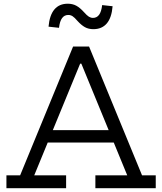

<svg xmlns="http://www.w3.org/2000/svg" viewBox="-20 -999 861 1019"><path d="M613.6 -308.4V-242.6H209.4V-308.4ZM733.9 -68.4H806.6V0H486.2V-68.4H655.3L398.7 -692.8L445.2 -661H372.2L418.4 -692.8L161.7 -68.4H330.9V0H14.1V-68.4H86.8L367.9 -752H452.7ZM522.2 -972 577.6 -965.9Q572.5 -904.6 546.6 -874.4Q520.6 -844.2 475.7 -844.2Q449.7 -844.2 430.6 -854.9Q411.5 -865.6 390.9 -888.2Q375.8 -905.9 365.5 -912.7Q355.1 -919.6 342.4 -919.6Q321.8 -919.6 309.6 -903.1Q297.3 -886.7 293.1 -851.4L237.6 -857.5Q243 -918.4 268.7 -948.9Q294.5 -979.3 339.4 -979.3Q365.3 -979.3 385 -968.6Q404.6 -957.9 425.7 -934.5Q441.4 -916.7 451.8 -910.3Q462.2 -904 473.6 -904Q493.8 -904 506 -920.6Q518.1 -937.2 522.2 -972Z"/></svg>

Font: Hepta Slab ExtraLight
Style: Regular
Weight: 200
Designer: Michael LaGattuta
Foundry: Michael LaGattuta
Version: Version 1.100